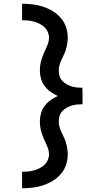

<svg xmlns="http://www.w3.org/2000/svg" viewBox="-20 -853 540 1026"><path d="M98 153V65Q114 65 130 63.5Q146 62 161.5 57.5Q177 53 191.5 46Q206 39 217.5 28Q229 17 235.5 2Q242 -13 242 -28Q242 -44 237 -58.5Q232 -73 225.5 -86.5Q219 -100 213 -114Q207 -128 202.5 -142.5Q198 -157 195.5 -172.5Q193 -188 193 -203Q193 -225 199 -247Q205 -269 218.5 -287Q232 -305 250.5 -318Q269 -331 289 -340Q269 -349 250.5 -362Q232 -375 218.5 -393Q205 -411 199 -433Q193 -455 193 -477Q193 -492 195.5 -507.5Q198 -523 202.5 -537.5Q207 -552 213 -566Q219 -580 225.5 -593.5Q232 -607 237 -621.5Q242 -636 242 -652Q242 -667 235.5 -682Q229 -697 217.5 -708Q206 -719 191.5 -726Q177 -733 161.5 -737.5Q146 -742 130 -743.5Q114 -745 98 -745V-833Q127 -833 155.5 -829.5Q184 -826 211 -817Q238 -808 262.5 -793Q287 -778 305.5 -756.5Q324 -735 333 -707.5Q342 -680 342 -652Q342 -636 339.5 -621Q337 -606 333 -591.5Q329 -577 322.5 -563Q316 -549 309.5 -535.5Q303 -522 298.5 -507Q294 -492 294 -477Q294 -462 298 -447.5Q302 -433 312 -422Q322 -411 335 -403.5Q348 -396 362 -391.5Q376 -387 391 -385.5Q406 -384 420 -384L421 -362V-296Q406 -296 391 -294.5Q376 -293 362 -288.5Q348 -284 335 -276.5Q322 -269 312 -258Q302 -247 298 -232.5Q294 -218 294 -203Q294 -188 298.5 -173Q303 -158 309.5 -144.5Q316 -131 322.5 -117Q329 -103 333 -88.5Q337 -74 339.5 -59Q342 -44 342 -28Q342 0 333 27.5Q324 55 305.5 76.5Q287 98 262.5 113Q238 128 211 137Q184 146 155.5 149.5Q127 153 98 153Z"/></svg>

Font: Iosevka SS18 Semibold
Style: Regular
Weight: 600
Monospace: yes
Designer: Belleve Invis
Foundry: Belleve Invis
Version: Version 25.1.1; ttfautohint (v1.8.4)